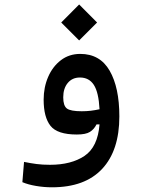

<svg xmlns="http://www.w3.org/2000/svg" viewBox="-20 -587 626 842"><path d="M208 234.4Q173.3 234.4 138.4 228.5Q103.5 222.7 78.1 211.9L85.4 123Q114.3 128.9 140.4 132.3Q166.5 135.7 199.2 135.7Q292.5 135.7 350.6 96.7Q408.7 57.6 416.5 -41.5H403.3Q392.6 -20 374.3 -8.5Q356 2.9 316.9 2.9Q231.4 2.9 201.4 -35.2Q171.4 -73.2 171.4 -149.9Q171.4 -204.1 191.2 -249.8Q210.9 -295.4 247.1 -323Q283.2 -350.6 332 -350.6Q418.5 -350.6 460.9 -276.9Q503.4 -203.1 503.4 -76.7Q503.4 72.8 428 153.6Q352.5 234.4 208 234.4ZM416.5 -107.9Q412.6 -182.1 391.6 -214.6Q370.6 -247.1 330.6 -247.1Q296.9 -247.1 277.1 -223.1Q257.3 -199.2 257.3 -160.2Q257.3 -123.5 273.2 -111.3Q289.1 -99.1 338.4 -99.1Q359.4 -99.1 377.7 -101.3Q396 -103.5 416.5 -107.9ZM327.1 -409.7 248.5 -488.3 327.1 -567.4 405.8 -488.3Z"/></svg>

Font: CaskaydiaCove NFP
Style: Regular
Weight: 400
Designer: Aaron Bell
Foundry: Saja Typeworks
Version: Version 2111.001; VTT 6.35;Nerd Fonts 3.1.1